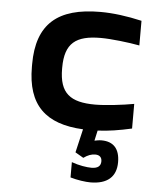

<svg xmlns="http://www.w3.org/2000/svg" viewBox="-53 -555 706 838"><g transform="rotate(5 300.0 -136.5)"><path d="M76 -256V-244C76 -77 157 0 322 8L298 111L334 132C352 119 368 113 385 113C404 113 414 123 414 140C414 161 401 172 373 172C353 172 319 167 286 155V222C316 231 353 236 374 236C448 236 487 202 487 138C487 79 459 49 407 49C396 49 386 51 376 53L386 8C433 6 482 -2 535 -14V-122C487 -113 410 -104 365 -104C256 -104 208 -140 208 -248V-252C208 -360 256 -396 365 -396C410 -396 487 -387 535 -378V-486C470 -501 409 -509 353 -509C167 -509 76 -433 76 -256Z"/></g></svg>

Font: LT Wave Mono Bold
Style: Regular
Weight: 700
Designer: Daniel Lyons
Version: Version 2.5 (Glyphs App)